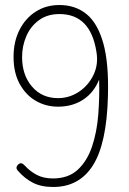

<svg xmlns="http://www.w3.org/2000/svg" viewBox="-20 -733 513 765"><path d="M192 12Q144 12 111 -5Q78 -22 52 -52Q39 -65 53 -78Q65 -89 79 -73Q100 -50 127 -36Q154 -22 191 -22Q252 -22 289.5 -56.5Q327 -91 346.5 -148.5Q366 -206 371.5 -276Q377 -346 375 -416Q354 -364 311.5 -336Q269 -308 211 -308Q163 -308 123 -331Q83 -354 58.5 -398.5Q34 -443 34 -506Q34 -567 57.5 -613.5Q81 -660 122 -686.5Q163 -713 217 -713Q280 -713 324.5 -677Q369 -641 391.5 -561Q414 -481 410 -348Q405 -161 350.5 -74.5Q296 12 192 12ZM211 -342Q256 -342 294 -367Q332 -392 352.5 -434.5Q373 -477 364 -528Q340 -677 217 -677Q168 -677 134.5 -652Q101 -627 84.5 -588Q68 -549 68 -506Q68 -434 107.5 -388Q147 -342 211 -342Z"/></svg>

Font: Zen Maru Gothic Light
Style: Regular
Weight: 300
Designer: Yoshimichi Ohira
Foundry: Positype
Version: Version 1.001